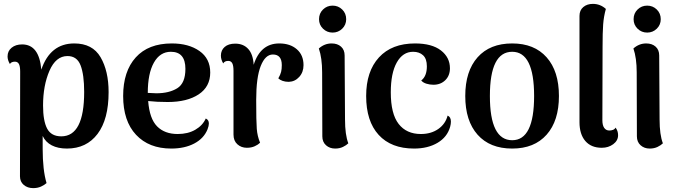

<svg xmlns="http://www.w3.org/2000/svg" viewBox="-20 -752 3493 990"><path d="M540 -277Q540 -137 483 -61.5Q426 14 325 14Q279 14 247 -2.5Q215 -19 200 -51V15Q200 125 220 192Q209 202 191.5 210Q174 218 151 218Q122 218 102.5 201.5Q83 185 83 157L84 -383Q84 -410 77.5 -422Q71 -434 57 -434Q38 -434 31 -422Q19 -442 19 -461Q19 -489 40 -506Q61 -523 94 -523Q182 -523 193 -393Q239 -528 363 -528Q457 -528 498.5 -457Q540 -386 540 -277ZM414 -278Q414 -367 395.5 -415Q377 -463 328 -463Q268 -463 235 -387Q202 -311 202 -208Q202 -129 223 -89Q244 -49 296 -49Q414 -49 414 -278Z M1057 -115Q1057 -103 1050 -85Q1031 -38 981.5 -12Q932 14 863 14Q748 14 681.5 -57Q615 -128 615 -257Q615 -384 680 -456Q745 -528 866 -528Q953 -528 1008.5 -489Q1064 -450 1064 -378Q1064 -305 1004.5 -265.5Q945 -226 845 -226Q788 -226 744 -231Q751 -140 790 -100.5Q829 -61 896 -61Q949 -61 987 -83Q1025 -105 1041 -141Q1057 -134 1057 -115ZM742 -273Q770 -271 786 -271Q852 -271 894 -297Q936 -323 936 -397Q936 -485 861 -485Q805 -485 773.5 -429Q742 -373 742 -273Z M1545 -416Q1545 -380 1523 -355.5Q1501 -331 1469 -330Q1451 -330 1437 -335Q1423 -340 1415 -348Q1426 -367 1429.5 -381.5Q1433 -396 1433 -416Q1433 -471 1387 -471Q1348 -471 1324.5 -412Q1301 -353 1301 -237Q1301 -125 1304 -87.5Q1307 -50 1321 -16Q1311 -6 1293.5 2Q1276 10 1253 10Q1224 10 1204 -8Q1184 -26 1184 -58V-386Q1184 -414 1177.5 -426Q1171 -438 1157 -438Q1138 -438 1131 -425Q1119 -445 1119 -465Q1119 -493 1138.5 -510Q1158 -527 1193 -527Q1235 -527 1260 -499.5Q1285 -472 1288 -418Q1323 -528 1420 -528Q1476 -528 1510.5 -498Q1545 -468 1545 -416Z M1625 -653Q1625 -683 1645.5 -703Q1666 -723 1695 -723Q1724 -723 1744.5 -703Q1765 -683 1765 -653Q1765 -624 1744.5 -604Q1724 -584 1695 -584Q1666 -584 1645.5 -604Q1625 -624 1625 -653ZM1776 -13Q1766 -3 1748.5 5.5Q1731 14 1708 14Q1680 14 1661 -3Q1642 -20 1642 -49L1641 -379Q1641 -453 1624 -502Q1653 -528 1690 -528Q1720 -528 1738.5 -511.5Q1757 -495 1757 -466L1759 -136Q1759 -57 1776 -13Z M1868 -257Q1868 -384 1934 -456Q2000 -528 2120 -528Q2207 -528 2253.5 -492Q2300 -456 2300 -400Q2300 -362 2276 -338.5Q2252 -315 2215 -315Q2196 -315 2178.5 -320.5Q2161 -326 2152 -337Q2181 -359 2181 -410Q2181 -449 2161.5 -467Q2142 -485 2110 -485Q2057 -485 2026 -430Q1995 -375 1995 -276Q1995 -165 2035.5 -113Q2076 -61 2150 -61Q2203 -61 2240 -87Q2277 -113 2288 -156Q2305 -149 2305 -125Q2305 -113 2301 -98Q2286 -45 2236 -15.5Q2186 14 2115 14Q1997 14 1932.5 -56.5Q1868 -127 1868 -257Z M2379 -257Q2379 -385 2442.5 -456.5Q2506 -528 2621 -528Q2735 -528 2798.5 -456.5Q2862 -385 2862 -257Q2862 -129 2798.5 -57.5Q2735 14 2621 14Q2506 14 2442.5 -57.5Q2379 -129 2379 -257ZM2734 -257Q2734 -485 2621 -485Q2506 -485 2506 -257Q2506 -29 2621 -29Q2734 -29 2734 -257Z M2968 -122V-670Q2968 -699 2987.5 -715.5Q3007 -732 3037 -732Q3075 -732 3104 -706Q3093 -667 3090 -625.5Q3087 -584 3087 -511L3086 -132Q3086 -106 3095.5 -92.5Q3105 -79 3122 -79Q3132 -79 3141 -82.5Q3150 -86 3154 -94Q3167 -77 3167 -55Q3167 -27 3142 -8.5Q3117 10 3083 10Q3028 10 2998 -25Q2968 -60 2968 -122Z M3247 -653Q3247 -683 3267.5 -703Q3288 -723 3317 -723Q3346 -723 3366.5 -703Q3387 -683 3387 -653Q3387 -624 3366.5 -604Q3346 -584 3317 -584Q3288 -584 3267.5 -604Q3247 -624 3247 -653ZM3398 -13Q3388 -3 3370.5 5.5Q3353 14 3330 14Q3302 14 3283 -3Q3264 -20 3264 -49L3263 -379Q3263 -453 3246 -502Q3275 -528 3312 -528Q3342 -528 3360.5 -511.5Q3379 -495 3379 -466L3381 -136Q3381 -57 3398 -13Z"/></svg>

Font: Arima Madurai ExtraBold
Style: Regular
Weight: 800
Designer: Joana Correia and Natanael Gama
Foundry: NDISCOVER
Version: Version 1.020